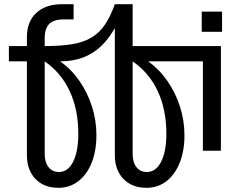

<svg xmlns="http://www.w3.org/2000/svg" viewBox="-20 -720 1126 917"><path d="M687.5 -427Q740 -390 779 -334Q818 -278 839.5 -211Q861 -144 861 -74Q861 1 838.2 57.5Q815.5 114 774.8 145.5Q734 177 679.5 177Q610.5 177 569.5 134.5Q528.5 92 528.5 20.5V-586Q482 -504 418.2 -465.5Q354.5 -427 267 -427Q319.5 -390.5 358.5 -334.8Q397.5 -279 419 -212Q440.5 -145 440.5 -74.5Q440.5 0.5 417.8 57.2Q395 114 354 145.5Q313 177 259 177Q190 177 149.2 134.5Q108.5 92 108.5 20.5V-427H22.5V-500H108.5V-542.5Q108.5 -616.5 153.2 -658.2Q198 -700 277 -700H331.5V-627.5H285.5Q237 -627.5 215.2 -605.8Q193.5 -584 193.5 -537V-500Q271 -500 325.5 -509.2Q380 -518.5 417.5 -541Q455 -563.5 481.2 -602.2Q507.5 -641 528.5 -700H613.5V-500H1035V0H949V-427ZM943.5 -664.5H1040.5V-568H943.5ZM613.5 -427V14.5Q613.5 55 631.5 78.2Q649.5 101.5 681 101.5Q724.5 101.5 749.5 52.5Q774.5 3.5 774.5 -81.5Q774.5 -196.5 733.5 -284.5Q692.5 -372.5 613.5 -427ZM193.5 -427V14.5Q193.5 55 211.8 78.2Q230 101.5 261.5 101.5Q304.5 101.5 329.2 52.5Q354 3.5 354 -81.5Q354 -196.5 313 -284.5Q272 -372.5 193.5 -427Z"/></svg>

Font: Overused Grotesk
Style: Regular
Weight: 450
Version: Version 0.004